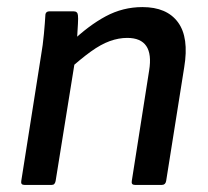

<svg xmlns="http://www.w3.org/2000/svg" viewBox="-20 -522 586 542"><path d="M361 0Q350 0 352 -11L401 -323Q416 -415 339 -415Q315 -415 290 -406Q265 -397 236.5 -376.5Q208 -356 169 -321L180 -402Q230 -450 278.5 -476Q327 -502 382 -502Q451 -502 482.5 -459Q514 -416 500 -332L449 -11Q447 0 437 0ZM49 0Q38 0 40 -11L96 -366Q101 -394 104 -426.5Q107 -459 108 -478Q108 -490 120 -490H188Q199 -490 200 -479Q201 -471 200 -454.5Q199 -438 198 -420.5Q197 -403 195 -390L194 -365L137 -11Q136 -6 133.5 -3Q131 0 126 0Z"/></svg>

Font: Sofia Sans SemiBold
Style: Italic
Weight: 600
Italic angle: -9°
Designer: Botio Nikoltchev, Ani Petrova
Foundry: lettersoup
Version: Version 4.100-B